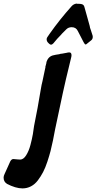

<svg xmlns="http://www.w3.org/2000/svg" viewBox="-94 -1045 535 1066"><path d="M207 -810 203 -805 204 -806Q196 -797 189 -797Q184 -797 178 -803L172 -809Q165 -817 165 -827Q165 -834 169 -839L182 -858Q237 -936 304 -1011Q315 -1023 331 -1025L335 -1024H343Q346 -1023 355 -1023Q372 -1021 375 -1005Q379 -990 389 -955Q399 -920 404 -901Q405 -891 410 -879L419 -851Q421 -847 421 -840Q421 -827 411 -820L391 -804Q385 -798 381 -798Q377 -798 370 -811L338 -873Q328 -894 304 -894Q286 -894 274 -882L250 -858Q246 -854 245 -852Q222 -829 207 -810ZM-57 -25H-56Q-74 -36 -74 -59Q-74 -68 -69 -78L-37 -149Q-30 -162 -20 -162H-19Q-16 -162 2 -160Q6 -159 18 -159Q36 -159 51 -182.5Q66 -206 75 -240Q84 -274 88.5 -300.5Q93 -327 95 -345Q116 -447 132 -546Q137 -577 142 -595L157 -666Q157 -668 158 -669V-675Q159 -676 159 -678L164 -697H163Q173 -734 207 -739Q210 -740 215.5 -741Q221 -742 222 -742L235 -744Q242 -747 250 -747L277 -752Q283 -754 291 -754Q303 -754 303 -738Q303 -732 300 -721L287 -667Q261 -564 212 -327Q205 -290 200 -265Q193 -231 186.5 -206Q180 -181 169 -147.5Q158 -114 145.5 -90Q133 -66 116.5 -44Q100 -22 78 -10.5Q56 1 31 1Q-7 1 -57 -25Z"/></svg>

Font: Bangerz Fix
Style: Regular
Weight: 400
Designer: vernon adams
Foundry: Vernon Adams
Version: Version 2.10;December 28, 2023;FontCreator 13.0.0.2683 64-bi